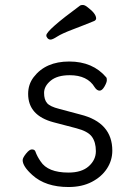

<svg xmlns="http://www.w3.org/2000/svg" viewBox="-20 -733 540 771"><path d="M255 18Q163 18 110 -30Q71 -65 71 -90Q71 -99 84.5 -116Q98 -133 108 -133Q119 -133 122 -125Q129 -105 143 -85Q172 -40 255 -40Q308 -40 336.5 -65.5Q365 -91 365 -126Q365 -162 349 -184Q333 -206 286.5 -218Q240 -230 195 -242Q93 -269 93 -356Q93 -394 115 -423Q163 -486 258 -486Q353 -486 407 -422Q409 -420 409 -411Q409 -402 399.5 -385.5Q390 -369 380 -369Q369 -369 360 -383Q331 -431 260 -431Q210 -431 183.5 -409Q157 -387 157 -360Q157 -333 169 -319Q181 -305 217 -296L303 -273Q431 -241 431 -128Q431 -89 409.5 -56Q388 -23 348.5 -2.5Q309 18 255 18ZM183 -574Q176 -574 171 -579.5Q166 -585 166 -591Q166 -611 302 -711Q305 -713 313 -713Q321 -713 333 -703Q366 -678 366 -659Q366 -653 359 -649Q315 -631 271.5 -614.5Q228 -598 209.5 -586Q191 -574 183 -574Z"/></svg>

Font: Moon Stars Kai HW
Style: Regular
Weight: 400
Designer: GuiWonder
Version: Version 1.101